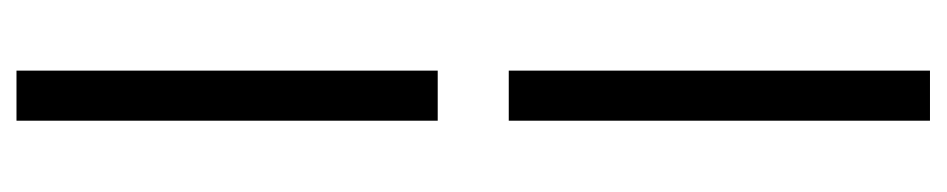

<svg xmlns="http://www.w3.org/2000/svg" viewBox="-466 -378 1120 227"><g transform="rotate(90 93.5 -265.0)"><path d="M64 -307V-805H123.2V-307ZM64 275V-223H123.2V275Z"/></g></svg>

Font: Platypi Light
Style: Regular
Weight: 300
Designer: David Sargent
Foundry: Bolt Cutter Type
Version: Version 1.200